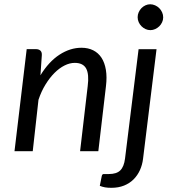

<svg xmlns="http://www.w3.org/2000/svg" viewBox="-20 -708 793 899"><path d="M47.9 0ZM712.9 -477.5 649.9 34.7Q646.5 63.5 635.3 88.4Q624 113.3 605.5 131.8Q586.9 150.4 560.8 160.9Q534.7 171.4 501.5 171.4Q484.4 171.4 471.7 169.2Q459 167 447.3 162.1L456.5 116.2Q458.5 106.9 465.6 106.9Q472.7 106.9 489.7 106.9Q525.9 106.9 543.2 89.8Q560.5 72.8 565.4 34.7L628.9 -477.5ZM744.1 -626.5Q744.1 -614.7 739 -603.8Q733.9 -592.8 725.6 -584.7Q717.3 -576.7 706.5 -571.8Q695.8 -566.9 684.1 -566.9Q672.4 -566.9 661.6 -571.8Q650.9 -576.7 642.6 -585Q634.3 -593.3 629.4 -604.2Q624.5 -615.2 624.5 -627.4Q624.5 -639.6 629.4 -650.6Q634.3 -661.6 642.3 -669.9Q650.4 -678.2 661.1 -683.1Q671.9 -688 683.1 -688Q694.8 -688 706.1 -683.1Q717.3 -678.2 725.6 -669.9Q733.9 -661.6 739 -650.4Q744.1 -639.2 744.1 -626.5ZM47.9 0 105 -478H147.5Q161.6 -478 169.2 -470.9Q176.8 -463.9 175.8 -449.2L169.4 -355.5Q208.5 -419.4 258.5 -451.9Q308.6 -484.4 361.3 -484.4Q392.6 -484.4 416.5 -472.4Q440.4 -460.4 455.3 -437.5Q470.2 -414.6 475.8 -380.9Q481.4 -347.2 476.1 -304.2L440.4 0H355L390.6 -304.2Q397.9 -360.4 383.5 -387Q369.1 -413.6 330.1 -413.6Q306.6 -413.6 282.2 -401.4Q257.8 -389.2 235.1 -366.5Q212.4 -343.8 192.9 -312Q173.3 -280.3 160.2 -240.7L133.3 0Z"/></svg>

Font: Carlito
Style: Italic
Weight: 400
Italic angle: -7°
Designer: Lukasz Dziedzic
Foundry: tyPoland Lukasz Dziedzic
Version: Version 1.104